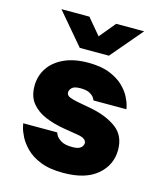

<svg xmlns="http://www.w3.org/2000/svg" viewBox="-114 -841 785 935"><g transform="rotate(15 278.0 -374.0)"><path d="M79 -758H220L288 -677L355 -758H496L361 -599H214ZM293 10Q223 10 177.5 -8.5Q132 -27 105 -54.5Q78 -82 64.5 -109Q51 -136 47 -154.5Q43 -173 43 -173H214Q214 -173 220 -160.5Q226 -148 245.5 -135.5Q265 -123 303 -123Q328 -123 339.5 -129.5Q351 -136 354.5 -144Q358 -152 358 -156Q358 -181 313 -188L240 -200Q191 -208 147 -226Q103 -244 76 -277Q49 -310 49 -363Q49 -413 75 -453Q101 -493 151.5 -516.5Q202 -540 274 -540Q339 -540 382 -522.5Q425 -505 451 -480Q477 -455 490 -429.5Q503 -404 507 -386.5Q511 -369 511 -369H345Q345 -369 339.5 -379.5Q334 -390 317.5 -400Q301 -410 269 -410Q237 -410 226 -398.5Q215 -387 215 -376Q215 -360 231 -353.5Q247 -347 272 -342L337 -330Q419 -315 471 -277.5Q523 -240 523 -167Q523 -91 464 -40.5Q405 10 293 10Z"/></g></svg>

Font: Be Vietnam Pro Black
Style: Regular
Weight: 900
Designer: Lam Bao, Tony Le, Vietanh Nguyen
Foundry: Yellow Type Foundry
Version: Version 1.002; ttfautohint (v1.8.3)